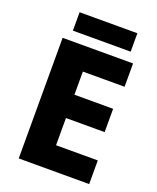

<svg xmlns="http://www.w3.org/2000/svg" viewBox="-159 -974 874 1068"><g transform="rotate(20 277.5 -440.0)"><path d="M501 0H84V-714H501V-576H254V-439H483V-301H254V-140H501ZM466 -880V-771H124V-880Z"/></g></svg>

Font: Noto Sans Bengali ExtraBold
Style: Regular
Weight: 800
Designer: Jelle Bosma - Monotype Design Team
Foundry: Monotype Imaging Inc.
Version: Version 2.003; ttfautohint (v1.8.4.7-5d5b)